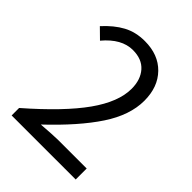

<svg xmlns="http://www.w3.org/2000/svg" viewBox="-211 -862 977 977"><g transform="rotate(45 277.5 -373.5)"><path d="M43.9 0V-53.7Q217.8 -205.1 298.8 -319.3Q379.9 -433.6 379.9 -527.3Q379.9 -592.8 345.2 -632.3Q310.5 -671.9 245.1 -671.9Q164.1 -671.9 92.8 -586.9L40 -638.7Q88.9 -692.4 139.6 -719.7Q190.4 -747.1 255.9 -747.1Q353.5 -747.1 411.1 -688Q468.8 -628.9 468.8 -530.3Q468.8 -426.8 395.5 -315.9Q322.3 -205.1 181.6 -72.3Q270.5 -79.1 301.8 -79.1H504.9V0Z"/></g></svg>

Font: irohakakuC Regular
Style: Regular
Weight: 400
Designer: [Source Han Sans]
Ryoko NISHIZUKA Ë•øÂ°öÊ∂ºÂ≠ê (kana & ideographs); Paul D. Hunt (Latin, Greek & Cyrillic); Wenlong ZHAN
Version: Version 1.001.20160904